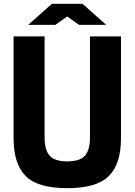

<svg xmlns="http://www.w3.org/2000/svg" viewBox="-20 -970 703 1003"><path d="M51 -247V-780H213V-252Q213 -187 239 -157Q265 -127 331 -127Q398 -127 424 -157Q450 -187 450 -252V-780H612V-247Q612 -114 548.5 -50.5Q485 13 331 13Q177 13 114 -50.5Q51 -114 51 -247ZM269 -840H127L251 -950H411L535 -840H393L331 -884Z"/></svg>

Font: Cooper Hewitt
Style: Bold
Weight: 711
Designer: Village Type and Design LLC
Foundry: Cooper Hewitt Smithsonian Design Museum
Version: 1.000